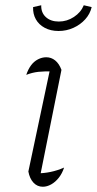

<svg xmlns="http://www.w3.org/2000/svg" viewBox="-20 -705 369 731"><path d="M130 -21 119 -45Q147 -45 173 -50.5Q199 -56 224 -67Q217 -45 204 -28.5Q191 -12 175 -3Q159 6 143 6Q122 6 107.5 -9.5Q93 -25 88 -52L174 -458L183 -433Q149 -434 126 -431.5Q103 -429 80 -420Q87 -441 98 -456Q109 -471 124.5 -479Q140 -487 156 -487Q175 -487 190 -475Q205 -463 214 -439ZM203 -587Q173 -587 150.5 -599Q128 -611 116.5 -631.5Q105 -652 106 -678L137 -685Q136 -657 154.5 -640Q173 -623 204 -623Q235 -623 261.5 -640.5Q288 -658 299 -685L329 -678Q323 -652 304.5 -631.5Q286 -611 259.5 -599Q233 -587 203 -587Z"/></svg>

Font: Piazzolla Thin Thin
Style: Italic
Weight: 250
Italic angle: -11.3°
Version: Version 2.005